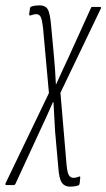

<svg xmlns="http://www.w3.org/2000/svg" viewBox="-67 -507 398 718"><path d="M195 191Q175 191 164.5 176.5Q154 162 151 119L139 -16Q138 -43 136 -70.5Q134 -98 133 -125H131Q119 -97 106.5 -70Q94 -43 81 -15L-9 180Q-11 185 -15 185H-43Q-49 185 -46 178L116 -159L94 -402Q90 -436 84.5 -445Q79 -454 68 -454Q63 -454 57.5 -452.5Q52 -451 46 -449Q42 -448 42 -455L45 -475Q46 -481 49 -482Q57 -485 65 -486Q73 -487 81 -487Q102 -487 111 -473Q120 -459 124 -413L135 -294Q137 -269 139 -243.5Q141 -218 142 -192H143Q155 -218 166.5 -243.5Q178 -269 190 -294L273 -477Q274 -481 278 -481H307Q313 -481 310 -475L159 -160L182 110Q185 140 191 149Q197 158 208 158Q213 158 219 156.5Q225 155 230 153Q234 152 233 158L231 178Q230 184 227 186Q218 189 210.5 190Q203 191 195 191Z"/></svg>

Font: Sofia Sans Extra Condensed ExtraLight
Style: Italic
Weight: 250
Italic angle: -9°
Version: Version 4.100